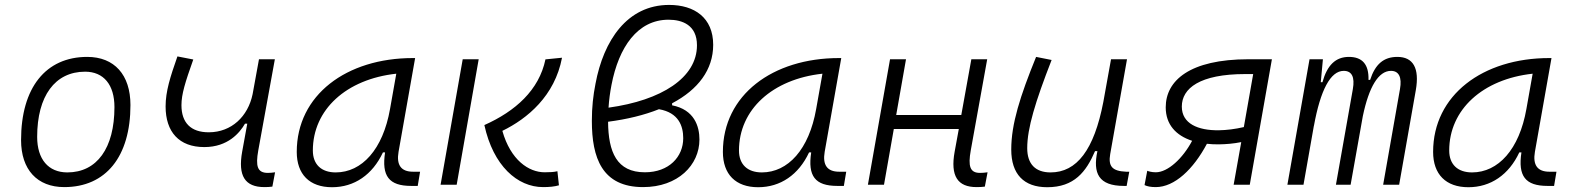

<svg xmlns="http://www.w3.org/2000/svg" viewBox="-20 -762 6485 792"><path d="M245.1 9.8C416.5 9.8 518.1 -115.7 518.1 -328.6C518.1 -453.6 451.7 -527.3 339.8 -527.3C168.5 -527.3 66.9 -399.9 66.9 -184.1C66.9 -62.5 133.3 9.8 245.1 9.8ZM257.8 -50.8C179.2 -50.8 133.3 -105.5 133.3 -197.3C133.3 -366.2 207 -466.3 331.1 -466.3C407.7 -466.3 452.1 -412.1 452.1 -320.3C452.1 -150.9 379.9 -50.8 257.8 -50.8Z M822.8 -155.3C919.9 -155.3 968.8 -213.9 990.7 -252H1000L979 -136.7C960.9 -36.6 990.2 9.8 1070.8 9.8C1081.5 9.8 1093.3 9.3 1103.5 7.8L1114.7 -51.3C1104 -49.8 1093.8 -48.8 1085 -48.8C1041.5 -48.8 1033.7 -76.2 1045.4 -141.6L1113.8 -517.6H1048.3L1022 -373.5C1002.9 -281.2 934.6 -216.8 842.3 -216.3C766.6 -215.8 728.5 -256.3 728.5 -328.1C728.5 -373.5 743.7 -421.9 777.3 -516.6L711.9 -529.3C682.1 -444.3 663.1 -385.3 663.1 -322.8C663.1 -218.3 718.3 -155.3 822.8 -155.3Z M1349.6 10.3C1441.4 10.3 1516.6 -41 1559.6 -133.3H1568.4C1553.7 -36.1 1584 4.9 1676.3 4.9H1703.1L1712.9 -53.7H1683.6C1633.8 -53.7 1614.7 -82 1624 -135.7L1692.4 -522.5H1683.1C1409.2 -522.5 1204.1 -370.1 1204.1 -135.3C1204.1 -43 1256.8 10.3 1349.6 10.3ZM1364.7 -50.8C1305.7 -50.8 1270.5 -83.5 1270.5 -141.1C1270.5 -309.6 1408.2 -435.5 1614.7 -458L1588.9 -312.5C1559.6 -145.5 1472.7 -50.8 1364.7 -50.8Z M2220.2 9.8C2245.6 9.8 2267.1 7.8 2285.6 2.4L2279.3 -55.7C2264.6 -52.2 2249.5 -51.3 2226.6 -51.3C2161.6 -51.3 2086.4 -101.1 2052.2 -222.2C2155.8 -272.5 2268.6 -366.7 2298.3 -523.9L2230 -517.1C2203.6 -390.1 2106 -303.2 1978 -246.1C2014.6 -78.1 2114.3 9.8 2220.2 9.8ZM1797.4 0H1863.8L1954.6 -517.6H1888.7Z M2752.4 -335.9C2859.9 -392.6 2921.9 -474.6 2921.9 -577.1C2921.9 -689.5 2843.8 -741.7 2740.2 -741.7C2566.9 -741.7 2469.7 -594.7 2436.5 -417C2426.8 -368.2 2421.4 -319.8 2421.4 -263.2C2421.4 -111.8 2462.9 9.8 2632.8 9.8C2776.4 9.8 2865.2 -81.1 2865.2 -186.5C2865.2 -240.7 2844.2 -309.6 2752.4 -327.6ZM2490.2 -317.9C2492.2 -349.6 2496.6 -381.8 2502.4 -411.6C2532.2 -567.4 2609.9 -680.7 2737.8 -680.7C2794.4 -680.7 2855 -658.7 2855 -575.2C2855 -441.4 2709 -348.1 2490.2 -317.9ZM2698.2 -311.5C2779.8 -297.4 2798.3 -241.7 2798.3 -191.9C2798.3 -115.2 2739.7 -51.3 2640.1 -51.3C2523.9 -51.3 2489.3 -134.8 2488.3 -259.8C2567.4 -270 2638.2 -287.6 2698.2 -311.5Z M3107.4 10.3C3199.2 10.3 3274.4 -41 3317.4 -133.3H3326.2C3311.5 -36.1 3341.8 4.9 3434.1 4.9H3460.9L3470.7 -53.7H3441.4C3391.6 -53.7 3372.6 -82 3381.8 -135.7L3450.2 -522.5H3440.9C3167 -522.5 2961.9 -370.1 2961.9 -135.3C2961.9 -43 3014.6 10.3 3107.4 10.3ZM3122.6 -50.8C3063.5 -50.8 3028.3 -83.5 3028.3 -141.1C3028.3 -309.6 3166 -435.5 3372.6 -458L3346.7 -312.5C3317.4 -145.5 3230.5 -50.8 3122.6 -50.8Z M3560.1 0H3626.5L3667 -230H3935.1L3918 -136.7C3899.4 -35.2 3930.7 9.8 4008.3 9.8C4021 9.8 4032.2 9.3 4042.5 7.8L4053.7 -51.3C4043 -49.8 4032.7 -48.8 4022.5 -48.8C3981 -48.8 3972.7 -76.2 3984.4 -141.6L4052.2 -517.6H3986.8L3945.3 -287.6H3676.8L3717.3 -517.6H3651.4Z M4299.8 10.3C4411.1 10.3 4460.4 -53.2 4497.1 -138.7H4506.8C4487.3 -47.4 4511.7 4.9 4616.2 4.9H4627.4L4638.2 -53.7H4625C4567.9 -56.2 4550.8 -75.7 4559.6 -126.5L4628.9 -517.6H4563L4531.2 -341.3C4493.2 -144 4421.9 -50.8 4313.5 -50.8C4251 -50.8 4217.3 -85.4 4217.3 -150.9C4217.3 -232.9 4250.5 -341.8 4317.9 -514.6L4253.9 -527.3C4188 -365.2 4151.4 -251 4151.4 -145C4151.4 -43.9 4203.1 10.3 4299.8 10.3Z M5007.3 -166.5C5038.6 -167 5067.9 -169.4 5100.1 -175.8L5068.8 0H5135.3L5226.6 -517.6H5130.4C4886.7 -517.6 4788.6 -429.2 4788.6 -319.3C4788.6 -248.5 4830.6 -203.1 4897.5 -181.2C4858.9 -108.4 4797.4 -51.3 4747.6 -51.3C4730 -51.3 4716.3 -55.7 4712.4 -57.6L4701.2 1.5C4712.4 6.8 4726.6 9.8 4747.6 9.8C4825.2 9.8 4902.8 -64 4958.5 -168.9C4974.1 -167 4990.2 -166.5 5007.3 -166.5ZM5110.8 -237.8C5075.2 -229.5 5040 -225.1 5007.3 -224.6C4921.4 -223.6 4855 -252 4855 -322.3C4855 -397.5 4928.7 -456.5 5116.7 -456.5H5149.4Z M5437 -517.6H5381.8L5290.5 0H5356.9L5399.9 -244.1V-242.7C5426.8 -390.6 5468.3 -469.7 5522.9 -469.7C5556.2 -469.7 5569.3 -444.3 5560.5 -394.5L5490.7 0H5551.3L5601.6 -282.7C5627 -404.3 5666.5 -469.7 5717.8 -469.7C5750 -469.7 5763.7 -443.8 5754.9 -394.5L5685.5 0H5751.5L5820.3 -390.6C5835.9 -480.5 5809.6 -527.3 5744.1 -527.3C5687.5 -527.3 5652.8 -497.1 5631.8 -432.6H5625C5627 -496.1 5599.6 -527.3 5544.4 -527.3C5489.3 -527.3 5454.6 -493.2 5435.1 -422.9H5428.2Z M6037.1 10.3C6128.9 10.3 6204.1 -41 6247.1 -133.3H6255.9C6241.2 -36.1 6271.5 4.9 6363.8 4.9H6390.6L6400.4 -53.7H6371.1C6321.3 -53.7 6302.2 -82 6311.5 -135.7L6379.9 -522.5H6370.6C6096.7 -522.5 5891.6 -370.1 5891.6 -135.3C5891.6 -43 5944.3 10.3 6037.1 10.3ZM6052.2 -50.8C5993.2 -50.8 5958 -83.5 5958 -141.1C5958 -309.6 6095.7 -435.5 6302.2 -458L6276.4 -312.5C6247.1 -145.5 6160.2 -50.8 6052.2 -50.8Z"/></svg>

Font: Cascadia Code NF Light
Style: Italic
Weight: 300
Italic angle: -10°
Monospace: yes
Designer: Aaron Bell
Foundry: Saja Typeworks
Version: Version 2404.023